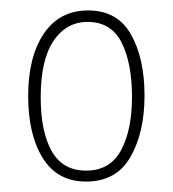

<svg xmlns="http://www.w3.org/2000/svg" viewBox="-20 -744 331 368"><path d="M257 -561Q257 -490 230 -443Q203 -396 145 -396Q90 -396 62 -441Q34 -486 34 -560Q34 -635 64 -679.5Q94 -724 149 -724Q205 -724 231 -678Q257 -632 257 -561ZM58 -558Q58 -492 79 -454.5Q100 -417 145 -417Q191 -417 212 -456Q233 -495 233 -558Q233 -623 213 -662.5Q193 -702 148 -702Q107 -702 82.5 -665.5Q58 -629 58 -558Z"/></svg>

Font: Noto Sans Thai Looped ExtraCondensed Thin
Style: Regular
Weight: 100
Width: 2
Designer: Sasikarn Vongin, Ben Mitchell
Foundry: The Fontpad Ltd
Version: Version 1.001; ttfautohint (v1.8.4.7-5d5b)